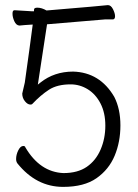

<svg xmlns="http://www.w3.org/2000/svg" viewBox="-20 -717 540 751"><path d="M113 -673V-679Q113 -687 126 -687Q143 -687 162 -676Q389 -695 402 -697Q414 -697 422 -681Q430 -665 430 -653.5Q430 -642 422 -641Q410 -641 390 -641Q278 -632 164 -622L128 -386L138 -394Q192 -437 266 -437Q371 -434 427 -338Q451 -291 451 -226.5Q451 -162 428.5 -108Q406 -54 357.5 -20Q309 14 227 14Q122 14 48 -78Q43 -85 43 -95Q43 -112 51.5 -129Q60 -146 71 -146Q78 -146 79 -141Q136 -44 228 -40Q284 -40 319.5 -64.5Q355 -89 373.5 -132Q392 -175 392 -225.5Q392 -276 373 -312.5Q354 -349 323 -368Q292 -387 256 -387Q204 -387 171.5 -366Q139 -345 106 -310Q104 -308 99 -308Q88 -308 77.5 -321Q67 -334 67 -351L77 -394Q98 -543 108 -621Q73 -619 56 -617Q43 -618 36 -634Q29 -650 29 -662Q29 -663 29 -665Q29 -677 37 -677Q38 -677 103 -673Z"/></svg>

Font: Moon Stars Kai T HW Light
Style: Regular
Weight: 300
Designer: GuiWonder
Version: Version 1.101